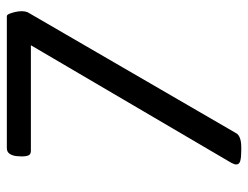

<svg xmlns="http://www.w3.org/2000/svg" viewBox="-104 -636 742 575"><g transform="rotate(-90 267.5 -349.0)"><path d="M506 -700Q510 -700 513 -693Q516 -686 518.5 -675.5Q521 -665 521 -655Q521 -646 518 -638L156 -14Q152 -6 141 -2Q130 2 115 2H103Q83 2 72.5 -1Q62 -4 62 -13Q62 -19 67 -28L419 -628H103Q92 -628 89 -635.5Q86 -643 86 -655Q86 -660 87 -671Q88 -682 93.5 -691Q99 -700 111 -700Z"/></g></svg>

Font: Asap VF Beta
Style: Italic
Weight: 400
Italic angle: -6°
Designer: Pablo Cosgaya
Foundry: Pablo Cosgaya
Version: Version 1.007